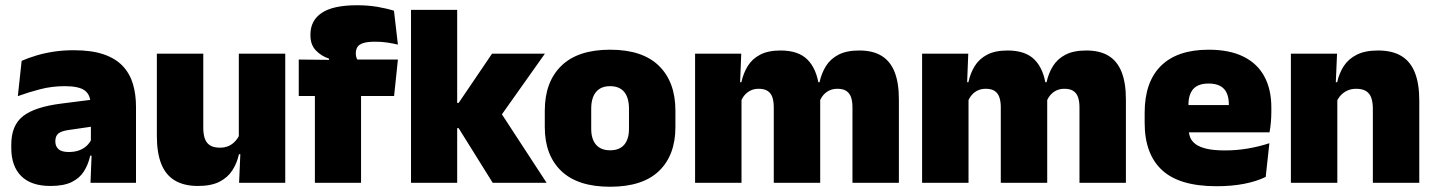

<svg xmlns="http://www.w3.org/2000/svg" viewBox="-20 -697 5474 732"><path d="M325 0 330 -126 326.5 -130.5V-283.5L325 -301.5Q325 -336 302.8 -352.2Q280.5 -368.5 227 -368.5Q178.5 -368.5 133.8 -357Q89 -345.5 48 -330.5L62.5 -465Q87.5 -476 118 -485.2Q148.5 -494.5 184.5 -500Q220.5 -505.5 261 -505.5Q329.5 -505.5 375.2 -489.8Q421 -474 448 -445.2Q475 -416.5 486.8 -377Q498.5 -337.5 498.5 -290V0ZM172.5 12Q98.5 12 60.8 -25.8Q23 -63.5 23 -133V-145.5Q23 -219.5 68.2 -254.5Q113.5 -289.5 213 -302L338.5 -318L349 -217L242.5 -201.5Q213.5 -197.5 202.2 -187.8Q191 -178 191 -159V-157Q191 -139.5 202.8 -128.5Q214.5 -117.5 242 -117.5Q265 -117.5 281.8 -123.8Q298.5 -130 309.8 -140.5Q321 -151 327.5 -163.5L352.5 -103.5H324Q316.5 -70 300.2 -44Q284 -18 253.5 -3Q223 12 172.5 12Z M755 -492.5V-209.5Q755 -186 760.8 -169Q766.5 -152 780.5 -143Q794.5 -134 818.5 -134Q837.5 -134 851.8 -140.5Q866 -147 876.2 -158Q886.5 -169 892.5 -182L919.5 -109H891Q883.5 -75 865.8 -47.5Q848 -20 816.5 -4Q785 12 735 12Q681.5 12 646.5 -9Q611.5 -30 594.8 -72.2Q578 -114.5 578 -179V-492.5ZM1067.5 -492.5V0H891.5L897 -126.5L890.5 -144.5V-492.5Z M1341.5 -677Q1383 -677 1419.5 -670.8Q1456 -664.5 1482 -656L1497 -527Q1478 -531.5 1456.5 -534.8Q1435 -538 1410 -538Q1380 -538 1364 -532.5Q1348 -527 1342.2 -517Q1336.5 -507 1336.5 -493.5V-492.5Q1336.5 -482.5 1339.8 -475Q1343 -467.5 1348 -460.5L1234.5 -456.5V-473.5Q1205 -483 1184.2 -504.8Q1163.5 -526.5 1163.5 -562.5V-565Q1163.5 -619 1206.8 -648Q1250 -677 1341.5 -677ZM1180.5 0V-420.5H1356.5V0ZM1119 -331V-470L1258.5 -468.5L1324.5 -470H1497L1482.5 -331Z M1858.5 0 1728.5 -208.5H1692.5V-304.5H1728.5L1856 -492.5H2057.5L1882.5 -245.5V-278L2064 0ZM1547 0V-659.5H1723V0Z M2306 15Q2182.5 15 2119.8 -45.2Q2057 -105.5 2057 -212.5V-275Q2057 -384.5 2120 -446Q2183 -507.5 2306 -507.5Q2429.5 -507.5 2492.2 -446Q2555 -384.5 2555 -275V-212.5Q2555 -105.5 2492.5 -45.2Q2430 15 2306 15ZM2306 -124Q2341.5 -124 2359.8 -145.2Q2378 -166.5 2378 -206V-282Q2378 -324.5 2359.8 -346.5Q2341.5 -368.5 2306 -368.5Q2271 -368.5 2252.5 -346.5Q2234 -324.5 2234 -282V-206Q2234 -166.5 2252.5 -145.2Q2271 -124 2306 -124Z M3230 0V-288Q3230 -310 3224.8 -325.8Q3219.5 -341.5 3207 -350Q3194.5 -358.5 3172.5 -358.5Q3155 -358.5 3141.8 -352Q3128.5 -345.5 3119.2 -334.8Q3110 -324 3105 -310.5L3089.5 -383.5H3104.5Q3112 -418 3129 -445.2Q3146 -472.5 3176.8 -488.5Q3207.5 -504.5 3256 -504.5Q3308 -504.5 3341.2 -484Q3374.5 -463.5 3390.8 -422.2Q3407 -381 3407 -318.5V0ZM2630 0V-492.5H2806L2800.5 -352.5L2807 -348V0ZM2930 0V-288Q2930 -310 2924.8 -325.8Q2919.5 -341.5 2907 -350Q2894.5 -358.5 2872.5 -358.5Q2855 -358.5 2841.8 -352Q2828.5 -345.5 2819.2 -334.8Q2810 -324 2805 -310.5L2778 -383.5H2806.5Q2814 -418 2830.8 -445.2Q2847.5 -472.5 2878 -488.5Q2908.5 -504.5 2956 -504.5Q3024.5 -504.5 3059.2 -469Q3094 -433.5 3102.5 -366.5Q3103.5 -356.5 3105.2 -341Q3107 -325.5 3107 -314V0Z M4095.5 0V-288Q4095.5 -310 4090.2 -325.8Q4085 -341.5 4072.5 -350Q4060 -358.5 4038 -358.5Q4020.5 -358.5 4007.2 -352Q3994 -345.5 3984.8 -334.8Q3975.5 -324 3970.5 -310.5L3955 -383.5H3970Q3977.5 -418 3994.5 -445.2Q4011.5 -472.5 4042.2 -488.5Q4073 -504.5 4121.5 -504.5Q4173.5 -504.5 4206.8 -484Q4240 -463.5 4256.2 -422.2Q4272.5 -381 4272.5 -318.5V0ZM3495.5 0V-492.5H3671.5L3666 -352.5L3672.5 -348V0ZM3795.5 0V-288Q3795.5 -310 3790.2 -325.8Q3785 -341.5 3772.5 -350Q3760 -358.5 3738 -358.5Q3720.5 -358.5 3707.2 -352Q3694 -345.5 3684.8 -334.8Q3675.5 -324 3670.5 -310.5L3643.5 -383.5H3672Q3679.5 -418 3696.2 -445.2Q3713 -472.5 3743.5 -488.5Q3774 -504.5 3821.5 -504.5Q3890 -504.5 3924.8 -469Q3959.5 -433.5 3968 -366.5Q3969 -356.5 3970.8 -341Q3972.5 -325.5 3972.5 -314V0Z M4618 13Q4476.5 13 4410.2 -48.5Q4344 -110 4344 -228.5V-267Q4344 -384.5 4406.2 -446Q4468.5 -507.5 4588 -507.5Q4667.5 -507.5 4720.5 -481.2Q4773.5 -455 4800.2 -405.8Q4827 -356.5 4827 -287V-271.5Q4827 -251.5 4825.2 -230.8Q4823.5 -210 4820 -192.5H4661.5Q4663.5 -223 4664.2 -250Q4665 -277 4665 -298.5Q4665 -324.5 4657 -342.2Q4649 -360 4632 -369.2Q4615 -378.5 4588 -378.5Q4547.5 -378.5 4529.2 -357.5Q4511 -336.5 4511 -298V-253.5L4512 -234.5V-203.5Q4512 -188 4517.5 -173.5Q4523 -159 4537.8 -147.8Q4552.5 -136.5 4579.8 -130Q4607 -123.5 4650.5 -123.5Q4695 -123.5 4737.5 -130.8Q4780 -138 4819.5 -151L4805.5 -22.5Q4771 -5.5 4723.2 3.8Q4675.5 13 4618 13ZM4437.5 -192.5V-296.5H4784.5V-192.5Z M5214 0V-283Q5214 -306.5 5208.2 -323.5Q5202.5 -340.5 5188.5 -349.5Q5174.5 -358.5 5150.5 -358.5Q5132 -358.5 5117.5 -352Q5103 -345.5 5092.8 -334.8Q5082.5 -324 5076.5 -310.5L5049.5 -383.5H5078Q5085.5 -418 5103.2 -445.2Q5121 -472.5 5152.8 -488.5Q5184.5 -504.5 5234 -504.5Q5288 -504.5 5322.8 -483.5Q5357.5 -462.5 5374.2 -420.2Q5391 -378 5391 -313.5V0ZM4901.5 0V-492.5H5077.5L5072 -366L5078.5 -348V0Z"/></svg>

Font: Anek Gurmukhi Medium ExtraBold
Style: Regular
Weight: 800
Version: Version 1.003